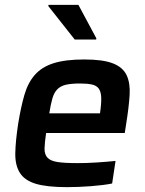

<svg xmlns="http://www.w3.org/2000/svg" viewBox="-20 -763 597 791"><path d="M42 0ZM256 8Q173 8 127 -6Q81 -20 61.5 -51.5Q42 -83 43 -132.5Q44 -182 55 -254Q66 -322 80.5 -372Q95 -422 123.5 -454.5Q152 -487 200.5 -502.5Q249 -518 327 -518Q404 -518 445 -502Q486 -486 501.5 -453.5Q517 -421 514 -371.5Q511 -322 500 -254L494 -215H170Q164 -175 163.5 -151Q163 -127 175.5 -113.5Q188 -100 217 -95.5Q246 -91 299 -91Q315 -91 335 -91.5Q355 -92 376 -93.5Q397 -95 417.5 -96.5Q438 -98 456 -100L442 -7Q407 0 355 4Q303 8 256 8ZM392 -296Q398 -337 397 -361.5Q396 -386 386.5 -398.5Q377 -411 358 -415Q339 -419 310 -419Q274 -419 252 -414Q230 -409 216.5 -395.5Q203 -382 196 -358Q189 -334 183 -296ZM288 -600 179 -738 180 -743H303L377 -605L376 -600Z"/></svg>

Font: Azeri Sans SemiBold
Style: Italic
Weight: 600
Designer: Hector Gatti & Omnibus-Type (original fonts) / Cristiano Sobral (main changes and remastering)
Foundry: Omnibus-Type
Version: Version 0.07;August 21, 2020;FontCreator 13.0.0.2681 64-bit;